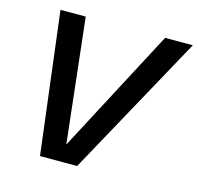

<svg xmlns="http://www.w3.org/2000/svg" viewBox="-101 -797 933 904"><g transform="rotate(15 365.0 -345.0)"><path d="M231 0 595 -690H730L351 0ZM170 0 85 -690H208L285 0Z"/></g></svg>

Font: Radio Canada Big Medium
Style: Italic
Weight: 500
Italic angle: -12°
Designer: Étienne Aubert Bonn
Foundry: Coppers and Brasses
Version: Version 1.001